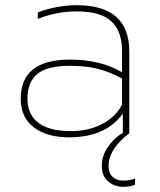

<svg xmlns="http://www.w3.org/2000/svg" viewBox="-20 -515 616 741"><path d="M501 174V198Q483 206 455 206Q421 206 397 185Q373 164 373 125Q373 88 394.5 55Q416 22 450 0H454V-77Q389 15 246 15Q161 15 110.5 -23.5Q60 -62 60 -134Q60 -285 250 -285Q368 -285 451 -236V-317Q451 -395 409.5 -433Q368 -471 276 -471Q198 -471 126 -442V-467Q155 -479 196 -487Q237 -495 276 -495Q479 -495 479 -316V0H478Q399 61 399 125Q399 153 414.5 167.5Q430 182 455 182Q482 182 501 174ZM451 -212Q403 -238 357 -249.5Q311 -261 250 -261Q162 -261 124 -229.5Q86 -198 86 -134Q86 -74 127.5 -41.5Q169 -9 254 -9Q321 -9 373.5 -36Q426 -63 451 -111Z"/></svg>

Font: Prompt Thin
Style: Regular
Weight: 100
Designer: Katatrad Team
Foundry: CadsonDemak
Version: Version 1.030